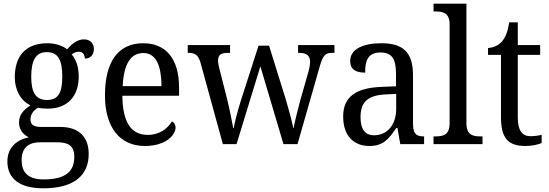

<svg xmlns="http://www.w3.org/2000/svg" viewBox="-20 -780 2973 1039"><path d="M214 239C382 239 460 168 460 53C460 -29 417 -93 306 -93H204C159 -93 145 -107 145 -134C145 -164 164 -184 185 -197C198 -194 222 -192 237 -192C351 -192 406 -265 406 -365C406 -423 390 -458 368 -486C380 -494 391 -500 407 -500C430 -500 439 -481 439 -463C473 -463 488 -487 488 -515C488 -543 470 -567 434 -567C392 -567 360 -532 343 -513C322 -531 282 -546 237 -546C118 -546 60 -476 60 -361C60 -294 92 -234 145 -210C105 -184 83 -157 83 -117C83 -74 110 -49 136 -37C75 -25 20 15 20 94C20 185 84 239 214 239ZM234 -239C174 -239 149 -279 149 -364C149 -454 174 -498 233 -498C294 -498 317 -456 317 -365C317 -278 295 -239 234 -239ZM216 191C126 191 97 147 97 87C97 9 147 -10 197 -10H289C349 -10 382 8 382 69C382 139 346 191 216 191Z M764 10C877 10 930 -49 930 -90C930 -107 920 -119 910 -123C888 -85 844 -50 780 -50C691 -50 644 -115 642 -262H949V-306C949 -464 876 -546 755 -546C623 -546 548 -451 548 -264C548 -91 628 10 764 10ZM854 -314H644C649 -430 686 -493 755 -493C827 -493 853 -421 854 -314Z M1065 -441 1186 0H1260L1389 -421L1514 0H1590L1709 -416C1727 -483 1742 -494 1778 -494H1790V-536H1593V-494H1599C1639 -494 1658 -479 1658 -445C1658 -434 1655 -412 1650 -395L1604 -234C1587 -170 1575 -120 1569 -87H1567C1561 -120 1542 -191 1528 -237L1436 -533H1379L1282 -231C1267 -183 1250 -120 1245 -87H1242C1236 -120 1222 -192 1210 -240L1167 -409C1163 -424 1160 -441 1160 -452C1160 -485 1178 -494 1215 -494H1225V-536H996V-494H999C1035 -494 1052 -484 1065 -441Z M1979 10C2056 10 2085 -30 2124 -87H2131L2146 0H2275V-42H2272C2230 -42 2215 -58 2215 -114V-373C2215 -500 2158 -546 2044 -546C1948 -546 1875 -516 1875 -450C1875 -406 1903 -387 1956 -387C1956 -451 1970 -496 2039 -496C2112 -496 2123 -446 2123 -373V-313L2047 -310C1906 -305 1837 -256 1837 -150C1837 -41 1898 10 1979 10ZM2004 -48C1954 -48 1931 -83 1931 -145C1931 -223 1964 -264 2066 -269L2124 -272V-191C2124 -106 2077 -48 2004 -48Z M2326 0H2591V-42H2579C2537 -42 2504 -51 2504 -114V-760H2326V-718H2338C2377 -718 2413 -709 2413 -650V-114C2413 -51 2381 -42 2338 -42H2326Z M2824 10C2858 10 2894 2 2911 -6V-50C2892 -46 2874 -43 2850 -43C2807 -43 2782 -73 2782 -143V-483H2903V-536H2782V-659H2736C2727 -606 2715 -577 2695 -554C2675 -532 2647 -522 2621 -520V-483H2691V-145C2691 -30 2732 10 2824 10Z"/></svg>

Font: Noto Serif Armenian SemiCondensed
Style: Regular
Weight: 400
Width: 4
Designer: Monotype Design Team
Foundry: Monotype Imaging Inc.
Version: Version 2.008